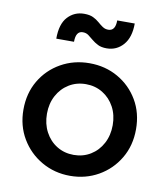

<svg xmlns="http://www.w3.org/2000/svg" viewBox="-88 -863 829 949"><g transform="rotate(10 326.5 -388.5)"><path d="M327 12Q405 12 469 -24.5Q533 -61 571 -125Q609 -189 609 -271Q609 -353 571.5 -416.5Q534 -480 470 -516.5Q406 -553 327 -553Q248 -553 183.5 -516.5Q119 -480 81.5 -416.5Q44 -353 44 -271Q44 -190 82 -126Q120 -62 184.5 -25Q249 12 327 12ZM327 -93Q280 -93 242.5 -116Q205 -139 183.5 -179.5Q162 -220 162 -271Q162 -322 183.5 -362Q205 -402 242.5 -425Q280 -448 327 -448Q374 -448 411.5 -425Q449 -402 470.5 -362Q492 -322 492 -271Q492 -220 470.5 -179.5Q449 -139 411.5 -116Q374 -93 327 -93ZM396 -640Q446 -640 479 -677.5Q512 -715 512 -785H424Q424 -732 388 -732Q372 -732 359.5 -740.5Q347 -749 334 -760.5Q321 -772 303.5 -780.5Q286 -789 258 -789Q209 -789 176 -753.5Q143 -718 143 -644H232Q232 -698 267 -698Q284 -698 296 -689Q308 -680 321 -669Q334 -658 351.5 -649Q369 -640 396 -640Z"/></g></svg>

Font: Custom Plus Jakarta Sans SemiBold
Style: Regular
Weight: 600
Designer: Gumpita Rahayu & FullSphere
Foundry: Tokotype & FullSphere
Version: Version 1.001;hotconv 1.0.117;makeotfexe 2.5.65602